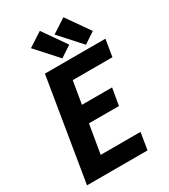

<svg xmlns="http://www.w3.org/2000/svg" viewBox="-234 -1090 1052 1198"><g transform="rotate(-30 292.5 -491.0)"><path d="M28 0H464L484 -122H197L232 -329H448L469 -451H252L279 -613H565L585 -735H149ZM461 -763 541 -816 425 -982 323 -916ZM291 -763 371 -816 255 -982 153 -916Z"/></g></svg>

Font: Iosevka Sparkle Heavy
Style: Italic
Weight: 900
Italic angle: -9°
Designer: Belleve Invis
Foundry: Belleve Invis
Version: Version 4.5.0; ttfautohint (v1.8.3)